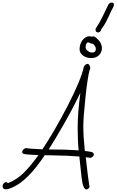

<svg xmlns="http://www.w3.org/2000/svg" viewBox="-98 -1475 909 1498"><path d="M634 -269Q634 -260 624.5 -251.5Q615 -243 605 -244L571 -248Q575 -207 587 -111.5Q599 -16 601 -21Q600 -11 592 -4Q584 3 575 3Q557 3 545 -48Q539 -77 532 -151Q523 -238 521 -254Q439 -261 311 -263L251 -264Q122 -70 8 -17Q-30 2 -52 2Q-78 2 -78 -23Q-78 -35 -69 -44.5Q-60 -54 -51 -54Q-42 -54 -36 -46Q32 -73 85 -124.5Q138 -176 202 -265L162 -267Q115 -269 95 -272.5Q75 -276 75 -289Q75 -299 83.5 -308Q92 -317 103 -319Q128 -315 233 -310Q329 -454 431 -651.5Q533 -849 556 -953Q560 -963 569 -970Q578 -977 586 -977Q593 -977 599.5 -966Q606 -955 606 -944Q606 -934 601 -929Q585 -870 568.5 -713Q552 -556 552 -490Q552 -411 564 -297Q571 -296 595.5 -293Q620 -290 627 -284.5Q634 -279 634 -269ZM529 -751Q475 -638 404 -513Q333 -388 282 -309Q419 -309 516 -302Q508 -371 508 -479Q508 -592 529 -751ZM601 -24V-21ZM533 -1059Q523 -1073 523 -1093Q523 -1129 544 -1160Q555 -1174 569 -1183Q583 -1192 596 -1192Q611 -1192 619 -1188Q623 -1191 630 -1191Q639 -1191 643 -1187Q697 -1148 697 -1099Q697 -1066 674 -1044Q651 -1022 616 -1022Q560 -1022 533 -1059ZM650 -1095Q650 -1111 627 -1134H621Q613 -1134 605 -1139Q598 -1144 590 -1144Q581 -1144 575.5 -1133.5Q570 -1123 570 -1106Q570 -1090 587 -1077.5Q604 -1065 621 -1065Q650 -1065 650 -1095ZM647 -1245Q647 -1251 658 -1267Q676 -1292 704 -1349Q708 -1357 726 -1395Q734 -1410 748 -1440Q759 -1455 773 -1455Q791 -1455 791 -1438Q791 -1429 784 -1416Q780 -1411 775 -1399.5Q770 -1388 765 -1379Q746 -1336 729.5 -1304.5Q713 -1273 692 -1246Q691 -1237 683.5 -1229.5Q676 -1222 670 -1222Q647 -1222 647 -1245Z"/></svg>

Font: Bad Script
Style: Regular
Weight: 400
Italic angle: -10°
Designer: Roman Shchyukin (Gaslight Type Foundry), Cyreal (Charset Expansion)
Foundry: Gaslight
Version: Version 2.000